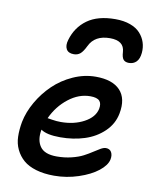

<svg xmlns="http://www.w3.org/2000/svg" viewBox="-89 -870 755 947"><g transform="rotate(10 288.0 -396.5)"><path d="M412.1 -803.2Q454.6 -803.2 486.6 -791.5Q518.6 -779.8 536.9 -759.5Q555.2 -739.3 563.2 -714.6Q571.3 -689.9 568.8 -662.1Q565.9 -631.3 551.3 -616.7Q536.6 -602.1 514.2 -602.1Q495.6 -602.1 486.6 -612.5Q477.5 -623 476.1 -649.9Q473.1 -706.1 401.9 -706.1Q326.2 -706.1 298.8 -648.9Q284.7 -619.6 271.5 -608.4Q258.3 -597.2 238.8 -597.2Q211.4 -597.2 201.4 -615.2Q191.4 -633.3 200.2 -662.1Q219.2 -727.5 271.7 -765.4Q324.2 -803.2 412.1 -803.2ZM247.1 9.8Q195.8 9.8 156.5 -2Q117.2 -13.7 93 -34.7Q68.8 -55.7 54.7 -85Q40.5 -114.3 39.6 -149.2Q38.6 -184.1 45.9 -224.1Q56.2 -275.4 85.2 -325.9Q114.3 -376.5 156 -416.7Q197.8 -457 253.2 -481.9Q308.6 -506.8 366.2 -506.8Q449.7 -506.8 488.3 -465.8Q526.9 -424.8 512.2 -348.1Q502 -294.9 461.7 -256.3Q421.4 -217.8 365.5 -200Q309.6 -182.1 244.1 -182.1Q176.3 -182.1 147 -203.1Q137.2 -150.9 159.7 -118.4Q182.1 -85.9 243.2 -85.9Q282.7 -85.9 317.4 -94.5Q352.1 -103 375.2 -115.2Q398.4 -127.4 416.7 -139.6Q435.1 -151.9 450.2 -160.4Q465.3 -168.9 476.1 -168.9Q495.6 -168.9 503.9 -154.1Q512.2 -139.2 507.8 -117.2Q501.5 -87.4 464.6 -58.3Q427.7 -29.3 368.7 -9.8Q309.6 9.8 247.1 9.8ZM356 -407.2Q298.8 -407.2 247.3 -366.9Q195.8 -326.7 167 -264.2Q168 -264.2 190.2 -260.5Q212.4 -256.8 233.9 -256.8Q300.3 -256.8 350.1 -283.7Q399.9 -310.5 409.2 -353Q414.6 -380.9 402.1 -394Q389.6 -407.2 356 -407.2Z"/></g></svg>

Font: Shantell Sans Normal
Style: Italic
Weight: 500
Italic angle: -11.31°
Designer: Stephen Nixon, Anya Danilova, Shantell Martin
Foundry: Arrow Type
Version: Version 1.006;[559af2be0]